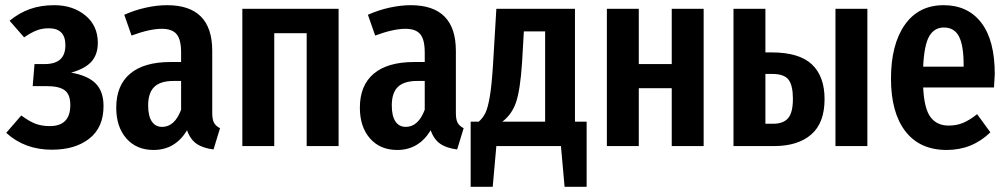

<svg xmlns="http://www.w3.org/2000/svg" viewBox="-20 -563 3883 740"><path d="M357 -398Q357 -353 332.5 -325.5Q308 -298 254 -283Q318 -272 348.5 -241.5Q379 -211 379 -154Q379 -72 324.5 -29Q270 14 180 14Q75 14 4 -51L62 -118Q93 -95 117 -86Q141 -77 172 -77Q251 -77 251 -158Q251 -199 229.5 -215Q208 -231 161 -231H106L113 -316H151Q192 -316 212 -334Q232 -352 232 -389Q232 -454 168 -454Q142 -454 120.5 -445.5Q99 -437 73 -419L17 -483Q53 -513 95 -528Q137 -543 189 -543Q261 -543 309 -503.5Q357 -464 357 -398Z M828 -69 803 13Q762 8 737.5 -9Q713 -26 701 -61Q655 15 572 15Q506 15 467 -29.5Q428 -74 428 -148Q428 -234 481.5 -279Q535 -324 637 -324H678V-361Q678 -411 660.5 -431.5Q643 -452 604 -452Q557 -452 487 -426L459 -506Q499 -524 542 -533.5Q585 -543 624 -543Q798 -543 798 -367V-128Q798 -102 805 -89.5Q812 -77 828 -69ZM678 -140V-251H649Q598 -251 574.5 -228Q551 -205 551 -157Q551 -116 565 -95Q579 -74 605 -74Q653 -74 678 -140Z M1162 0V-435H1037V0H914V-529H1285V0Z M1767 -69 1742 13Q1701 8 1676.5 -9Q1652 -26 1640 -61Q1594 15 1511 15Q1445 15 1406 -29.5Q1367 -74 1367 -148Q1367 -234 1420.5 -279Q1474 -324 1576 -324H1617V-361Q1617 -411 1599.5 -431.5Q1582 -452 1543 -452Q1496 -452 1426 -426L1398 -506Q1438 -524 1481 -533.5Q1524 -543 1563 -543Q1737 -543 1737 -367V-128Q1737 -102 1744 -89.5Q1751 -77 1767 -69ZM1617 -140V-251H1588Q1537 -251 1513.5 -228Q1490 -205 1490 -157Q1490 -116 1504 -95Q1518 -74 1544 -74Q1592 -74 1617 -140Z M2241 -94V157H2156L2142 0H1893L1879 157H1794V-94H1825Q1841 -108 1850.5 -127Q1860 -146 1867.5 -189Q1875 -232 1880 -311L1893 -529H2196V-94ZM2081 -442H1999L1992 -320Q1985 -216 1969 -169Q1953 -122 1916 -94H2081Z M2569 0V-223H2442V0H2319V-529H2442V-316H2569V-529H2692V0Z M3158 -181Q3158 -89 3106.5 -44.5Q3055 0 2963 0H2807V-529H2930V-361H2954Q3060 -361 3109 -315Q3158 -269 3158 -181ZM3200 -529H3323V0H3200ZM3036 -182Q3036 -234 3019 -256Q3002 -278 2957 -278H2930V-86H2959Q2999 -86 3017.5 -107.5Q3036 -129 3036 -182Z M3811 -226H3538Q3542 -144 3566.5 -111.5Q3591 -79 3636 -79Q3667 -79 3692 -89.5Q3717 -100 3746 -123L3797 -53Q3727 15 3629 15Q3525 15 3469.5 -57Q3414 -129 3414 -260Q3414 -391 3467 -467Q3520 -543 3617 -543Q3710 -543 3762 -475.5Q3814 -408 3814 -277Q3814 -268 3811 -226ZM3694 -313Q3694 -388 3676 -422.5Q3658 -457 3618 -457Q3581 -457 3561.5 -423.5Q3542 -390 3538 -306H3694Z"/></svg>

Font: Fira Sans Extra Condensed Medium
Style: Regular
Weight: 500
Width: 1
Designer: Carrois Corporate & Edenspiekermann AG
Foundry: Carrois Corporate GbR & Edenspiekermann AG
Version: Version 4.203